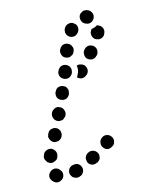

<svg xmlns="http://www.w3.org/2000/svg" viewBox="-95 -627 539 709"><g transform="rotate(-15 174.5 -272.0)"><path d="M137 9Q140 5 140 0Q141 -5 139 -10Q136 -20 127 -25Q118 -29 108 -26H106Q96 -23 91 -14Q86 -5 89 5Q91 10 94 14Q97 18 102 20Q106 22 111 23Q116 23 121 22L122 21Q127 20 131 17Q135 14 137 9ZM58 13Q65 6 65 -5Q65 -15 57 -22Q57 -22 57 -23Q50 -30 40 -31Q29 -31 22 -24Q14 -17 13 -7Q13 3 20 11Q21 12 22 13Q30 21 40 21Q50 20 58 13ZM211 -27Q212 -32 212 -37Q211 -42 209 -46Q204 -55 194 -58Q184 -61 175 -56L173 -55Q169 -53 166 -49Q163 -45 161 -40Q160 -36 161 -31Q161 -26 163 -21Q168 -12 178 -9Q188 -7 197 -12H199Q203 -15 207 -19Q210 -23 211 -27ZM278 -72Q279 -77 278 -81Q277 -86 274 -90Q268 -99 258 -101Q248 -103 239 -97L238 -96Q229 -90 228 -79Q226 -69 232 -61Q238 -52 248 -50Q258 -49 266 -55L268 -56Q272 -58 275 -63Q277 -67 278 -72ZM15 -69Q17 -65 20 -61Q24 -58 28 -56Q33 -54 38 -54Q43 -55 48 -57Q52 -59 56 -62Q59 -66 61 -71V-72Q65 -82 61 -91Q56 -101 47 -105Q37 -108 28 -104Q18 -100 15 -90L14 -88Q12 -84 12 -79Q12 -74 15 -69ZM49 -142Q50 -137 54 -133Q57 -129 61 -127Q66 -125 71 -125Q76 -125 81 -126Q85 -128 89 -131Q93 -134 95 -139L96 -141Q98 -145 98 -150Q98 -155 97 -160Q95 -164 92 -168Q89 -172 84 -174Q75 -178 65 -175Q55 -172 51 -162L50 -161Q48 -156 47 -151Q47 -146 49 -142ZM96 -198Q100 -196 105 -196Q110 -196 115 -197Q119 -199 123 -203Q127 -206 129 -210L130 -212Q134 -221 130 -231Q127 -241 117 -245Q113 -247 108 -248Q103 -248 98 -246Q94 -244 90 -241Q86 -238 84 -233L83 -231Q79 -222 83 -212Q86 -203 96 -198ZM115 -284Q117 -279 121 -275Q124 -272 129 -270Q138 -266 148 -269Q157 -273 162 -283V-284Q164 -289 164 -294Q165 -299 163 -303Q161 -308 158 -312Q154 -315 150 -317Q140 -321 130 -318Q121 -314 117 -304L116 -303Q114 -298 114 -293Q114 -288 115 -284ZM245 -336 243 -335Q236 -328 226 -327Q216 -327 208 -334Q208 -335 207 -335Q207 -335 207 -336Q211 -341 213 -348L214 -349Q218 -358 218 -367Q218 -372 217 -377Q223 -380 231 -378Q238 -377 244 -372Q251 -365 252 -354Q252 -344 245 -336ZM160 -342Q165 -340 170 -340Q175 -340 179 -342Q184 -344 187 -348Q191 -351 193 -356V-358Q197 -367 193 -377Q189 -386 179 -390Q175 -392 170 -392Q165 -392 160 -390Q156 -388 152 -384Q149 -381 147 -376L146 -374Q142 -365 146 -355Q150 -346 160 -342ZM296 -431Q288 -437 278 -437Q268 -436 261 -428L260 -427Q253 -419 254 -408Q254 -398 262 -391Q270 -385 280 -385Q291 -386 297 -394L299 -395Q305 -403 305 -414Q304 -424 296 -431ZM187 -416Q192 -414 197 -414Q202 -414 206 -417Q211 -419 214 -422Q218 -426 219 -431L220 -432Q224 -442 219 -451Q215 -461 205 -464Q201 -466 196 -466Q191 -466 186 -464Q182 -462 178 -458Q175 -454 173 -450L172 -448Q169 -438 173 -429Q177 -419 187 -416ZM332 -500Q330 -501 329 -501Q328 -501 326 -502Q325 -500 323 -499Q315 -495 306 -494Q304 -492 302 -490Q301 -487 300 -485Q300 -484 299 -484Q296 -474 300 -465Q304 -455 314 -452Q324 -448 333 -452Q343 -456 346 -466Q347 -467 347 -468Q351 -478 346 -488Q341 -497 332 -500ZM207 -506Q208 -501 210 -497Q213 -492 217 -489Q225 -483 235 -484Q245 -485 252 -494L253 -495Q259 -503 258 -514Q257 -524 248 -530Q240 -537 230 -535Q220 -534 213 -526L212 -524Q209 -520 208 -516Q207 -511 207 -506ZM286 -563Q281 -561 278 -557Q275 -553 274 -548Q272 -538 277 -529Q282 -520 292 -518Q293 -517 293 -517Q303 -514 312 -519Q321 -524 324 -534Q327 -544 322 -553Q317 -562 307 -565Q306 -566 305 -566Q300 -567 295 -567Q290 -566 286 -563Z"/></g></svg>

Font: FRB American Cursive Guidelines Arrows Dotted Black
Style: Bold Italic
Weight: 900
Italic angle: -25°
Version: Version 2.0;Modular Font Editor K font №1